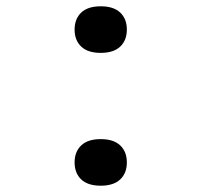

<svg xmlns="http://www.w3.org/2000/svg" viewBox="-20 -580 640 610"><path d="M300 -412Q259 -412 238 -432Q217 -452 217 -486Q217 -520 238 -540Q259 -560 300 -560Q341 -560 362 -540Q383 -520 383 -486Q383 -452 362 -432Q341 -412 300 -412ZM300 10Q259 10 238 -10Q217 -30 217 -64Q217 -98 238 -118Q259 -138 300 -138Q341 -138 362 -118Q383 -98 383 -64Q383 -30 362 -10Q341 10 300 10Z"/></svg>

Font: JetBrainsMonoNL NF
Style: Regular
Weight: 400
Designer: Philipp Nurullin, Konstantin Bulenkov
Foundry: JetBrains
Version: Version 2.304; ttfautohint (v1.8.4.7-5d5b);Nerd Fonts 3.2.1